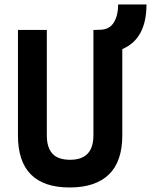

<svg xmlns="http://www.w3.org/2000/svg" viewBox="-20 -827 674 857"><path d="M291 9.8Q60.1 9.8 60.1 -222.7V-693.4H189V-222.7Q189 -168.5 214.1 -141.1Q239.3 -113.8 293 -113.8Q397 -113.8 397 -222.7V-693.4H403.8L428.2 -694.3Q468.8 -695.3 488 -726.6Q507.3 -757.8 507.3 -807.1H633.8Q633.8 -653.3 525.9 -607.9V-222.7Q525.9 -106.4 466.1 -48.3Q406.2 9.8 291 9.8Z"/></svg>

Font: Cascadia Mono
Style: Bold
Weight: 700
Monospace: yes
Designer: Aaron Bell
Foundry: Saja Typeworks
Version: Version 2404.023; ttfautohint (v1.8.4)